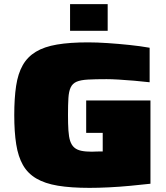

<svg xmlns="http://www.w3.org/2000/svg" viewBox="-20 -901 803 929"><path d="M413 8Q323 8 260 -2.5Q197 -13 155.5 -37.5Q114 -62 91 -102.5Q68 -143 58.5 -202.5Q49 -262 49 -344Q49 -426 58 -485.5Q67 -545 90 -585.5Q113 -626 153.5 -650.5Q194 -675 256 -685.5Q318 -696 406 -696Q449 -696 501 -692.5Q553 -689 606 -683.5Q659 -678 704 -670V-503Q669 -507 629 -510.5Q589 -514 553.5 -516Q518 -518 496 -518Q441 -518 405.5 -516Q370 -514 350.5 -505.5Q331 -497 322 -478Q313 -459 311 -426.5Q309 -394 309 -344Q309 -301 311 -270Q313 -239 319.5 -219Q326 -199 339 -187.5Q352 -176 373 -171.5Q394 -167 425 -167Q428 -167 436.5 -167.5Q445 -168 456 -168Q467 -168 477 -168V-258H397V-415H708V-12Q663 -7 610.5 -2Q558 3 506.5 5.5Q455 8 413 8ZM319 -752V-881H501V-752Z"/></svg>

Font: Saira Expanded Black
Style: Regular
Weight: 900
Width: 7
Designer: Hector Gatti with collaboration of the Omnibus-Type team
Foundry: Omnibus-Type
Version: Version 1.101